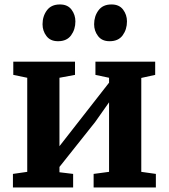

<svg xmlns="http://www.w3.org/2000/svg" viewBox="-20 -828 746 848"><path d="M37.1 0V-59.9L100.3 -69V-484.5L38.7 -497.3V-555.7H311.3V-497.3L242.6 -484.5V-182.3L302.7 -259.3L461.7 -462.8V-484.5L401.5 -497.3V-555.7H665.4V-497.3L604 -483.8V-69L668.4 -59.9V0H393.5V-59.9L461.7 -69V-376.2L400.4 -289.2L242.6 -90.7V-67.2L303 -59.9V0ZM235.7 -646Q202.4 -646 185.2 -668.8Q167.9 -691.5 167.9 -720.8Q167.9 -756.3 187.1 -782.3Q206.4 -808.3 244.2 -808.3H245.2Q278.6 -808.3 295.8 -785.6Q313 -762.8 313 -733.5Q313 -698 294 -672Q275 -646 236.7 -646ZM463.5 -646Q430.2 -646 413 -668.8Q395.7 -691.5 395.7 -720.8Q395.7 -756.3 415 -782.3Q434.2 -808.3 472 -808.3H473Q506.4 -808.3 523.6 -785.6Q540.8 -762.8 540.8 -733.5Q540.8 -698 521.8 -672Q502.8 -646 464.5 -646Z"/></svg>

Font: Merriweather Light
Style: Regular
Weight: 300
Designer: Eben Sorkin
Foundry: Eben Sorkin
Version: Version 2.100